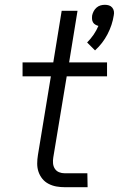

<svg xmlns="http://www.w3.org/2000/svg" viewBox="-20 -780 495 800"><path d="M376 -570 343 -603Q358 -618 370 -635.5Q382 -653 390 -672Q383 -674 377 -677.5Q371 -681 367.5 -687Q364 -693 363.5 -700.5Q363 -708 364 -716Q366 -725 370.5 -733.5Q375 -742 382.5 -748.5Q390 -755 399 -757.5Q408 -760 417 -760Q426 -760 434 -757.5Q442 -755 447.5 -748.5Q453 -742 454.5 -733.5Q456 -725 454 -716Q448 -676 428 -637.5Q408 -599 376 -570ZM250 0Q232 0 215 -3Q198 -6 182.5 -14Q167 -22 156.5 -35Q146 -48 140.5 -64Q135 -80 135 -98Q135 -116 138 -134L192 -462H74V-520H202L237 -735H303L268 -520H426V-462H258L202 -124Q200 -112 201 -99.5Q202 -87 208.5 -77Q215 -67 226 -62.5Q237 -58 250 -58H344L345 0Z"/></svg>

Font: Iosevka Etoile Light
Style: Italic
Weight: 300
Italic angle: -9°
Designer: Belleve Invis
Foundry: Belleve Invis
Version: Version 22.1.2; ttfautohint (v1.8.4)